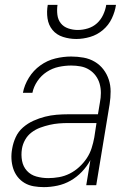

<svg xmlns="http://www.w3.org/2000/svg" viewBox="-20 -760 540 788"><path d="M160 8Q139 8 118.5 4.5Q98 1 81 -9Q64 -19 52 -34.5Q40 -50 34 -69Q28 -88 27 -108.5Q26 -129 30 -150Q34 -174 44.5 -197Q55 -220 74.5 -237Q94 -254 117.5 -264.5Q141 -275 164.5 -281Q188 -287 212 -289Q236 -291 260 -291H382L390 -339Q394 -359 394 -378.5Q394 -398 389 -416Q384 -434 373 -449Q362 -464 346 -474Q330 -484 311 -487.5Q292 -491 272 -491Q247 -491 221 -485.5Q195 -480 172 -465Q149 -450 133.5 -427Q118 -404 113 -379H74Q80 -411 98.5 -441Q117 -471 145.5 -491.5Q174 -512 207 -520Q240 -528 272 -528Q298 -528 323 -523.5Q348 -519 369 -506.5Q390 -494 404.5 -475Q419 -456 426.5 -433Q434 -410 434 -384.5Q434 -359 430 -333L375 0H334L351 -103Q337 -77 316 -55Q295 -33 269.5 -18.5Q244 -4 215.5 2Q187 8 160 8ZM178 -29Q200 -29 222.5 -33Q245 -37 266 -47.5Q287 -58 305 -74.5Q323 -91 336 -110.5Q349 -130 356 -152Q363 -174 367 -196L376 -255H260Q241 -255 222 -253.5Q203 -252 183.5 -247.5Q164 -243 145 -236Q126 -229 109.5 -216.5Q93 -204 83 -186Q73 -168 70 -149Q66 -124 70.5 -100Q75 -76 90.5 -59Q106 -42 129.5 -35.5Q153 -29 178 -29ZM293 -600Q265 -600 238.5 -608.5Q212 -617 195.5 -637Q179 -657 175 -684.5Q171 -712 176 -740H216Q213 -720 215.5 -699.5Q218 -679 229.5 -664.5Q241 -650 260 -643.5Q279 -637 299 -637Q320 -637 341 -643.5Q362 -650 378 -664.5Q394 -679 403.5 -699.5Q413 -720 416 -740H456Q452 -712 439 -684.5Q426 -657 402.5 -637Q379 -617 350 -608.5Q321 -600 293 -600Z"/></svg>

Font: Iosevka SS04 XLt Obl
Style: Regular
Weight: 200
Italic angle: -9°
Monospace: yes
Designer: Belleve Invis
Foundry: Belleve Invis
Version: Version 19.0.0; ttfautohint (v1.8.4)